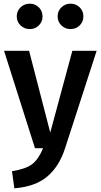

<svg xmlns="http://www.w3.org/2000/svg" viewBox="-20 -805 546 1043"><path d="M142 -785Q171 -785 191 -765Q211 -745 211 -716Q211 -687 191 -667Q171 -647 142 -647Q112 -647 91.5 -667Q71 -687 71 -716Q71 -745 91.5 -765Q112 -785 142 -785ZM363 -785Q393 -785 413 -765Q433 -745 433 -716Q433 -687 413 -667Q393 -647 363 -647Q334 -647 313.5 -667Q293 -687 293 -716Q293 -745 313.5 -765Q334 -785 363 -785ZM505 -529 333 2Q301 100 236 154.5Q171 209 58 218L45 125Q121 113 155.5 86Q190 59 214 0H170L2 -529H138L253 -85L373 -529Z"/></svg>

Font: FiraGO Medium
Style: Regular
Weight: 500
Designer: bBox Type
Foundry: bBox Type GmbH
Version: Version 1.001;PS 001.001;hotconv 1.0.88;makeotf.lib2.5.64775